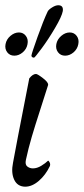

<svg xmlns="http://www.w3.org/2000/svg" viewBox="-61 -703 317 727"><path d="M203.1 -580.1Q219.7 -580.1 229.5 -566.9Q239.3 -553.7 235.4 -535.2Q231.9 -517.1 217.3 -504.6Q202.6 -492.2 185.5 -492.2Q168.5 -492.2 158.7 -505.1Q148.9 -518.1 152.3 -536.1Q155.8 -554.2 170.9 -567.1Q186 -580.1 203.1 -580.1ZM10.7 -580.1Q27.3 -580.1 37.1 -566.9Q46.9 -553.7 43 -535.2Q39.6 -517.1 24.9 -504.6Q10.3 -492.2 -6.8 -492.2Q-23.9 -492.2 -33.7 -505.1Q-43.5 -518.1 -40 -536.1Q-36.6 -554.2 -21.5 -567.1Q-6.3 -580.1 10.7 -580.1ZM159.7 -683.1Q179.7 -683.1 176.8 -661.1Q172.9 -640.1 147.2 -596.7Q121.6 -553.2 96.9 -520Q72.3 -486.8 68.4 -484.9H65.9Q63 -484.9 60.3 -487.3Q57.6 -489.7 58.1 -493.2Q59.6 -502.9 81.3 -563.7Q103 -624.5 119.6 -659.7Q123.5 -667 136.5 -675Q149.4 -683.1 159.7 -683.1ZM63.5 -65.4Q79.1 -65.4 95.2 -75.2Q111.3 -85 121.1 -94.7Q123 -94.7 126 -89.8Q128.9 -85 128.9 -81.1Q128.9 -77.1 127.9 -74.2Q111.8 -40.5 86.2 -18.3Q60.5 3.9 34.2 3.9Q4.9 3.4 -7.3 -22.7Q-19.5 -48.8 -11.7 -86.9Q-4.9 -126.5 49.8 -406.2Q63 -422.9 75.2 -422.9Q81.1 -422.9 102.1 -406.7Q123 -390.6 121.1 -380.9Q109.9 -344.2 90.8 -285.9Q71.8 -227.5 59.1 -184.3Q46.4 -141.1 37.1 -97.7Q33.2 -79.6 42.5 -72.5Q51.8 -65.4 63.5 -65.4Z"/></svg>

Font: Crimson
Style: Italic
Weight: 400
Italic angle: -11°
Version: Version 0.8